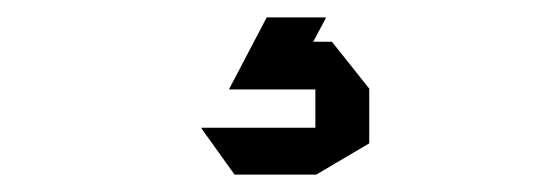

<svg xmlns="http://www.w3.org/2000/svg" viewBox="-20 -20 640 221"><path d="M311 83 328 28H362L405 82V83ZM244 83V82L287 0H355V1L311 83ZM250 181 212 128V127H343V181ZM343 181V83H405V145L344 181Z"/></svg>

Font: Foldit SemiBold
Style: Regular
Weight: 600
Version: Version 1.003